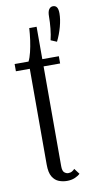

<svg xmlns="http://www.w3.org/2000/svg" viewBox="-86 -776 403 823"><g transform="rotate(-10 115.0 -365.0)"><path d="M172 -597Q177.5 -619.5 180.2 -646.8Q183 -674 183 -699Q183 -720 189.8 -729.5Q196.5 -739 207 -739Q218.5 -739 224 -730.5Q229.5 -722 229.5 -704Q229.5 -678.5 220.8 -646.2Q212 -614 198 -586ZM137 9Q119 9 102 2.5Q85 -4 74 -22Q63 -40 63 -75V-492H2.5V-523.5H63Q70.5 -538 76.2 -561.5Q82 -585 85.8 -612.2Q89.5 -639.5 91 -664.5H123V-523.5H195V-492H123V-58Q123 -36.5 131.2 -29.8Q139.5 -23 148 -23Q158 -23 165.2 -27.5Q172.5 -32 176 -36.5L194.5 -12Q186 -3.5 171 2.8Q156 9 137 9Z"/></g></svg>

Font: Imbue Light
Style: Regular
Weight: 300
Designer: Tyler Finck
Foundry: Etcetera Type Company
Version: Version 1.102